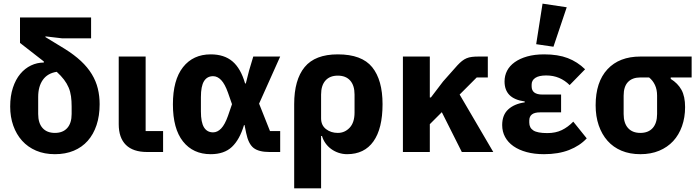

<svg xmlns="http://www.w3.org/2000/svg" viewBox="-20 -836 3846 1056"><path d="M323 -625 230 -636V-632L335 -568Q388 -535 425 -500.5Q462 -466 485 -428Q508 -390 518 -349Q528 -308 528 -263Q528 -199 511 -148Q494 -97 462.5 -61.5Q431 -26 385.5 -7Q340 12 282 12Q224 12 178.5 -7.5Q133 -27 101.5 -62Q70 -97 53 -145Q36 -193 36 -250Q36 -308 51 -353.5Q66 -399 91.5 -429.5Q117 -460 150.5 -476Q184 -492 221 -492V-498L90 -600V-740H481V-625ZM374 -250Q374 -281 370.5 -306.5Q367 -332 357.5 -354.5Q348 -377 332 -398Q316 -419 292 -441Q241 -433 215.5 -396.5Q190 -360 190 -303V-209Q190 -159 214 -132Q238 -105 282 -105Q326 -105 350 -132Q374 -159 374 -209Z M877 0H789Q712 0 672.5 -39Q633 -78 633 -153V-525H781V-115H877Z M1521 0H1462Q1403 0 1374.5 -22.5Q1346 -45 1334 -104L1325 -148H1322Q1298 -68 1255.5 -28Q1213 12 1139 12Q1042 12 986.5 -58Q931 -128 931 -262Q931 -396 986.5 -466.5Q1042 -537 1139 -537Q1213 -537 1258.5 -498.5Q1304 -460 1328 -377H1332L1350 -448L1373 -525H1521L1405 -266L1465 -115H1521ZM1152 -108Q1176 -108 1196.5 -129.5Q1217 -151 1234 -199L1256 -263L1234 -326Q1217 -374 1196.5 -395.5Q1176 -417 1152 -417Q1119 -417 1102 -389.5Q1085 -362 1085 -302V-223Q1085 -163 1102 -135.5Q1119 -108 1152 -108Z M1598 -263Q1598 -397 1655.5 -467Q1713 -537 1838 -537Q1970 -537 2027 -466.5Q2084 -396 2084 -263Q2084 -129 2034 -58.5Q1984 12 1889 12Q1865 12 1842.5 4.5Q1820 -3 1801.5 -16.5Q1783 -30 1770 -48.5Q1757 -67 1751 -88H1746V200H1598ZM1838 -105Q1876 -105 1903 -133.5Q1930 -162 1930 -217V-316Q1930 -366 1906 -393Q1882 -420 1838 -420Q1794 -420 1770 -393Q1746 -366 1746 -316V-185Q1746 -147 1773 -126Q1800 -105 1838 -105Z M2410 -219 2344 -153V0H2196V-525H2344V-300H2350L2417 -388L2496 -477Q2509 -491 2521 -500.5Q2533 -510 2546 -515.5Q2559 -521 2575 -523Q2591 -525 2611 -525H2663V-410H2602L2508 -316L2693 0H2520Z M2742 0ZM3207 -75Q3169 -34 3110 -11Q3051 12 2972 12Q2919 12 2876.5 0.5Q2834 -11 2804 -32Q2774 -53 2758 -82.5Q2742 -112 2742 -148Q2742 -204 2775.5 -234.5Q2809 -265 2866 -273V-278Q2809 -286 2782 -313.5Q2755 -341 2755 -388Q2755 -420 2769 -447Q2783 -474 2811 -494Q2839 -514 2879.5 -525.5Q2920 -537 2973 -537Q3049 -537 3102.5 -516.5Q3156 -496 3198 -455L3113 -368Q3087 -394 3055 -407.5Q3023 -421 2984 -421Q2944 -421 2924 -407.5Q2904 -394 2904 -371V-361Q2904 -316 2963 -316H3066V-218H2950Q2891 -218 2891 -173V-162Q2891 -133 2913.5 -118.5Q2936 -104 2990 -104Q3036 -104 3070 -120.5Q3104 -137 3133 -167ZM3024 -579 2929 -593 2964 -816 3097 -796Z M3669 -410V-402Q3708 -378 3728 -342Q3748 -306 3748 -247Q3748 -190 3731 -142Q3714 -94 3682.5 -60Q3651 -26 3605.5 -7Q3560 12 3502 12Q3444 12 3398.5 -7Q3353 -26 3321.5 -61.5Q3290 -97 3273 -146.5Q3256 -196 3256 -257Q3256 -385 3321 -455Q3386 -525 3502 -525H3784V-410ZM3502 -410Q3458 -410 3434 -385Q3410 -360 3410 -310V-209Q3410 -159 3434 -132Q3458 -105 3502 -105Q3546 -105 3570 -132Q3594 -159 3594 -209V-310Q3594 -343 3582.5 -368Q3571 -393 3550 -410Z"/></svg>

Font: Aneliza ExtraBold
Style: Regular
Weight: 800
Designer: Mike Abbink, Paul van der Laan, Pieter van Rosmalen
Foundry: Bold Monday
Version: Version 3.001;September 8, 2019;FontCreator 11.5.0.2425 64-b